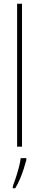

<svg xmlns="http://www.w3.org/2000/svg" viewBox="-20 -780 207 1021"><path d="M97 0H71V-760H97ZM120 71Q114 94 105.5 120Q97 146 86 172Q75 198 61 221H48V211Q55 193 64 165.5Q73 138 80.5 109.5Q88 81 90 61H120Z"/></svg>

Font: Noto Sans Khmer ExtraCondensed Thin
Style: Regular
Weight: 250
Width: 2
Designer: Danh Hong and the Monotype Design Team
Foundry: Monotype Imaging Inc.
Version: Version 2.004